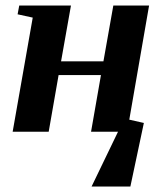

<svg xmlns="http://www.w3.org/2000/svg" viewBox="-20 -479 595 698"><path d="M347 -206H193L157 0H26L99 -415L44 -427L50 -459H238L202 -256H356L392 -459H522L450 -44L503 -32L454 199H313L409 0H311Z"/></svg>

Font: Libra Serif Modern
Style: Bold Italic
Weight: 700
Italic angle: -12°
Designer: Stefan Peev, Context Ltd
Foundry: Stefan Peev, Context Ltd
Version: Version 1.000